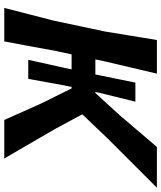

<svg xmlns="http://www.w3.org/2000/svg" viewBox="52 -805 753 897"><g transform="rotate(90 428.5 -356.5)"><path d="M17 0Q32 -58 45.8 -112Q59.5 -166 77 -233.5L127.5 -472Q139 -542 148 -597.5Q157 -653 167 -713H324Q310 -653.5 297 -598Q284 -542.5 267.5 -473L257.5 -425.5H328L331.5 -444Q339 -481 347.5 -522Q356 -563 366 -612.5H455Q442.5 -562 432.5 -521.5Q422.5 -481 413.5 -444L409.5 -425.5H414.5L519 -540Q552 -579 586.5 -619.2Q621 -659.5 666.5 -713H857Q798.5 -654.5 742.5 -598.5Q686.5 -542.5 630.5 -486.5L514 -364.5L580.5 -241Q602.5 -203 628 -159Q653.5 -115 677.8 -73.2Q702 -31.5 720.5 0H540.5Q518.5 -49 499.5 -91.8Q480.5 -134.5 461.5 -176.5L393 -314.5H386L379.5 -282.5Q372.5 -245 365 -203.2Q357.5 -161.5 348.5 -112H259.5Q270.5 -162 279.8 -203.8Q289 -245.5 297.5 -282.5L304 -314.5H234L216.5 -232.5Q204.5 -166 194.5 -112Q184.5 -58 173.5 0Z"/></g></svg>

Font: Commissioner Loud SemiBold
Style: Italic
Weight: 600
Italic angle: -12°
Designer: Kostas Bartsokas
Foundry: Kostas Bartsokas
Version: Version 1.000; ttfautohint (v1.8.3)